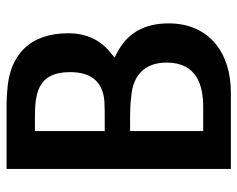

<svg xmlns="http://www.w3.org/2000/svg" viewBox="-89 -642 721 583"><g transform="rotate(-90 271.5 -350.5)"><path d="M50 -10H283C400 -10 492 -74 492 -199C492 -276 460 -326 402 -356L388 -363L400 -373C438 -402 462 -444 462 -504C462 -621 395 -683 287 -689C274 -690 262 -691 248 -691H50ZM239 -94H165V-316H195C217 -316 246 -316 274 -312C330 -307 373 -275 373 -205C373 -113 303 -94 239 -94ZM344 -498C344 -426 307 -398 255 -394C237 -393 220 -393 201 -393H165V-605H201C275 -605 344 -600 344 -498Z"/></g></svg>

Font: Bluebird
Style: LiNrw
Weight: 300
Designer: Jasper
Foundry: Cannot Into Space Fonts
Version: Version 0.98